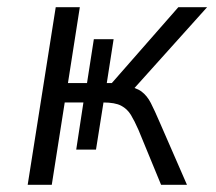

<svg xmlns="http://www.w3.org/2000/svg" viewBox="-20 -514 601 534"><path d="M57 0 135 -494H202L169 -283H222L241 -405H296L277 -283H291L476 -494H556L344 -258L326 -276Q358 -271 373.5 -259.5Q389 -248 399.5 -227.5Q410 -207 425 -172L500 0H428L365 -153Q354 -178 344 -194.5Q334 -211 317 -220Q300 -229 267 -229H257L271 -249L247 -98H192L212 -229H160L124 0Z"/></svg>

Font: Nunito Sans 7pt SemiCondensed Light
Style: Italic
Weight: 300
Width: 4
Italic angle: -9°
Designer: Vernon Adams
Foundry: Vernon Adams
Version: Version 3.101;gftools[0.9.27]